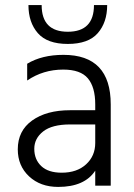

<svg xmlns="http://www.w3.org/2000/svg" viewBox="-20 -731 526 756"><path d="M223 -51Q283 -51 319 -84Q355 -117 355 -168V-241H256Q185 -241 150 -213.5Q115 -186 115 -145Q115 -103 142.5 -77Q170 -51 223 -51ZM355 -59Q313 5 209 5Q139 5 94.5 -36.5Q50 -78 50 -143Q50 -216 106.5 -256.5Q163 -297 256 -297H355V-320Q355 -388 326 -422.5Q297 -457 229 -457Q150 -457 87 -414V-480Q145 -515 230 -515Q416 -515 416 -320V0H355ZM402 -711Q402 -643 365 -600.5Q328 -558 247 -558Q166 -558 129 -600.5Q92 -643 92 -711H144Q144 -606 247 -606Q350 -606 350 -711Z"/></svg>

Font: Hind Guntur Light
Style: Regular
Weight: 300
Designer: Manushi Parikh, Hitesh Malaviya
Foundry: Indian Type Foundry
Version: Version 1.002;PS 1.0;hotconv 1.0.86;makeotf.lib2.5.63406; tt